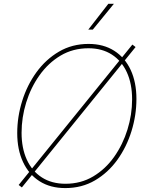

<svg xmlns="http://www.w3.org/2000/svg" viewBox="-20 -963 766 995"><path d="M318.4 11.7Q240.7 11.7 185.1 -23.7Q129.4 -59.1 99.4 -123.3Q69.3 -187.5 69.3 -273.4Q69.3 -357.9 95 -439.9Q120.6 -522 168.9 -588.6Q217.3 -655.3 285.4 -695.3Q353.5 -735.4 439 -735.4Q516.1 -735.4 571.8 -700Q627.4 -664.6 657.2 -600.6Q687 -536.6 687 -450.2Q687 -366.2 661.6 -283.9Q636.2 -201.7 588.4 -135Q540.5 -68.4 472.4 -28.3Q404.3 11.7 318.4 11.7ZM319.3 -10.7Q399.4 -10.7 463.1 -48.8Q526.9 -86.9 571.8 -150.6Q616.7 -214.4 640.6 -291.7Q664.6 -369.1 664.6 -448.2Q664.6 -528.8 637.5 -588.1Q610.4 -647.5 559.6 -680.2Q508.8 -712.9 438.5 -712.9Q357.9 -712.9 293.9 -674.8Q230 -636.7 184.8 -573Q139.6 -509.3 115.7 -431.6Q91.8 -354 91.8 -274.9Q91.8 -195.3 118.9 -135.7Q146 -76.2 197 -43.5Q248 -10.7 319.3 -10.7ZM93.3 8.3 76.7 -4.4 666 -731.9 682.6 -719.2ZM437.5 -809.6 541.5 -943.4H570.3L460.9 -809.6Z"/></svg>

Font: Inter 20pt Thin
Style: Italic
Weight: 250
Italic angle: -9.3988°
Version: Version 4.001;git-66647c0bb